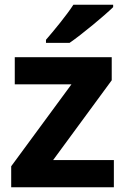

<svg xmlns="http://www.w3.org/2000/svg" viewBox="-20 -879 528 806"><path d="M455 -849V-859H288C259 -814 205 -749 173 -712V-699H272C323 -734 417 -812 455 -849ZM458 -93V-207H203L449 -542V-639H42V-525H280L27 -181V-93Z"/></svg>

Font: Noto Sans Kannada UI
Style: Bold
Weight: 700
Designer: Jelle Bosma - Monotype Design Team
Foundry: Monotype Imaging Inc.
Version: Version 2.005